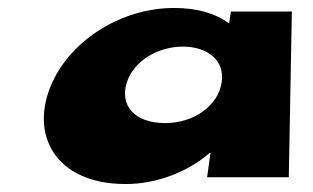

<svg xmlns="http://www.w3.org/2000/svg" viewBox="-20 -445 787 482"><path d="M111.6 -239C51.5 -108 118.4 17 295.4 17C378.4 17 455.6 -17 506.3 -61H508.3L500 0H705L712.7 -416H559.7L555.1 -386C521.9 -411 476 -425 417 -425C288 -425 162.3 -348 111.6 -239ZM298.6 -239C316.8 -293 377.2 -328 439.2 -328C501.2 -328 544.8 -293 536.6 -239C528.7 -181 467.8 -136 394.8 -136C316.8 -136 279.7 -181 298.6 -239Z"/></svg>

Font: Hussar Milosc
Style: Obl
Weight: 700
Foundry: Cannot Into Space Fonts
Version: Version 1.02